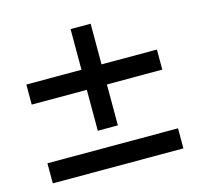

<svg xmlns="http://www.w3.org/2000/svg" viewBox="-86 -672 755 730"><g transform="rotate(-15 292.0 -306.5)"><path d="M331 -581H252V-421H35V-342H252V-181H331V-342H549V-421H331ZM549 -32V-111H35V-32Z"/></g></svg>

Font: Hibana SubMedium
Style: Regular
Weight: 500
Width: 6
Designer: pygmalion
Foundry: ybstudio
Version: Version 0.930;hotconv 1.0.109;makeotfexe 2.5.65596